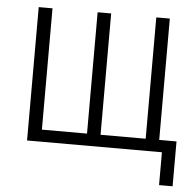

<svg xmlns="http://www.w3.org/2000/svg" viewBox="-49 -582 777 763"><g transform="rotate(5 339.0 -200.5)"><path d="M613 131V0H75V-532H130V-48H310V-532H364V-48H544V-532H598V-48H667V131Z"/></g></svg>

Font: Noto Sans Condensed Light
Style: Regular
Weight: 300
Width: 3
Designer: Monotype Design Team
Foundry: Monotype Imaging Inc.
Version: Version 2.013; ttfautohint (v1.8.4.7-5d5b)